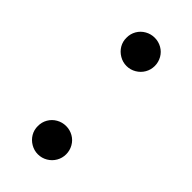

<svg xmlns="http://www.w3.org/2000/svg" viewBox="-175 -555 603 603"><g transform="rotate(45 127.0 -253.5)"><path d="M64.2 -57.3Q63.9 -74.2 72.3 -88.9Q80.8 -103.6 95.5 -111.9Q110.2 -120.2 127.1 -120.2Q144 -120.2 158.7 -111.9Q173.3 -103.6 181.6 -88.9Q189.9 -74.2 189.9 -57.3Q189.9 -40.4 181.6 -26.1Q173.3 -11.7 158.7 -3.1Q144 5.5 127.1 5.5Q110.2 5.5 95.5 -3.1Q80.8 -11.7 72.3 -26.1Q63.9 -40.4 64.2 -57.3ZM64.9 -450.3Q64.6 -467.2 73 -481.9Q81.5 -496.5 96.2 -504.8Q110.8 -513.1 127.8 -513.1Q144.7 -513.1 159.4 -504.8Q174 -496.5 182.3 -481.9Q190.6 -467.2 190.6 -450.3Q190.6 -433.4 182.3 -419Q174 -404.7 159.4 -396.1Q144.7 -387.4 127.8 -387.4Q110.8 -387.4 96.2 -396.1Q81.5 -404.7 73 -419Q64.6 -433.4 64.9 -450.3Z"/></g></svg>

Font: Pretendard Variable
Style: Regular
Weight: 400
Designer: Base glyphs from Inter by Rasmus Andersson; Hangul glyphs from Noto Sans CJK(Source Han Sans) by Jang Soo-young and Kang
Foundry: Kil Hyung-jin
Version: Version 1.100;FEAKit 1.0